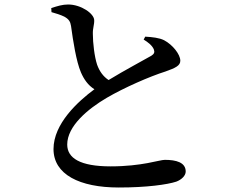

<svg xmlns="http://www.w3.org/2000/svg" viewBox="-20 -799 1040 854"><path d="M208 -763 209 -745C227 -740 250 -733 266 -725C286 -714 293 -703 296 -683C305 -617 319 -526 340 -477C353 -447 371 -420 400 -402C327 -348 218 -249 218 -136C218 -23 334 35 508 35C633 35 724 22 764 9C788 0 806 -18 806 -36C806 -77 763 -88 713 -88C689 -88 612 -59 472 -59C336 -59 279 -96 279 -156C279 -238 370 -314 455 -364C532 -409 646 -459 716 -481C761 -497 782 -507 782 -529C782 -557 748 -600 710 -620C688 -631 658 -634 626 -636L619 -623C637 -612 656 -598 664 -580C669 -567 666 -559 653 -551C624 -534 535 -487 463 -443C439 -459 423 -481 412 -511C400 -547 393 -609 393 -648C392 -673 400 -690 399 -709C399 -738 341 -779 283 -779C258 -779 235 -772 208 -763Z"/></svg>

Font: Noto Serif HK SemiBold
Style: Regular
Weight: 600
Designer: Ryoko NISHIZUKA 西塚涼子 (kana & ideographs); Frank Grießhammer (Latin, Greek & Cyrillic); Wenlong ZHANG 张文龙 (bopomofo); San
Foundry: Adobe
Version: Version 2.001;hotconv 1.1.0;makeotfexe 2.6.0